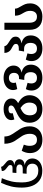

<svg xmlns="http://www.w3.org/2000/svg" viewBox="1362 -2155 809 3573"><g transform="rotate(-90 1766.5 -368.5)"><path d="M62 -365Q62 -478 83.5 -566Q105 -654 151 -753L237 -739Q195 -640 176.5 -558.5Q158 -477 158 -368Q158 -224 214.5 -142Q271 -60 376 -60Q442 -60 474.5 -90.5Q507 -121 507 -171Q507 -222 475 -250Q443 -278 386 -278H320L326 -350H415Q451 -350 471.5 -364.5Q492 -379 492 -408Q492 -436 470.5 -452Q449 -468 415 -468H334L340 -540H426Q455 -540 468.5 -550Q482 -560 482 -582Q482 -601 470 -613.5Q458 -626 434 -643Q403 -665 386.5 -685Q370 -705 370 -739L448 -753Q452 -732 467 -715.5Q482 -699 510 -677Q542 -652 558 -633Q574 -614 574 -587Q574 -552 552.5 -533Q531 -514 480 -505Q531 -501 560 -476.5Q589 -452 589 -410Q589 -369 562.5 -345Q536 -321 480 -314Q541 -302 572.5 -264Q604 -226 604 -171Q604 -118 576 -76Q548 -34 496.5 -10Q445 14 376 14Q269 14 198.5 -36.5Q128 -87 95 -172.5Q62 -258 62 -365Z M1103 -475Q1136 -429 1155.5 -395.5Q1175 -362 1188.5 -318.5Q1202 -275 1202 -222Q1202 -151 1171.5 -97Q1141 -43 1084.5 -13.5Q1028 16 952 16Q876 16 820 -13Q764 -42 734 -94.5Q704 -147 704 -216Q704 -295 747 -369L861 -330Q851 -307 845 -278Q839 -249 839 -221Q839 -158 866.5 -121.5Q894 -85 952 -85Q1009 -85 1036 -121Q1063 -157 1063 -218Q1063 -261 1051.5 -297Q1040 -333 1023.5 -360Q1007 -387 978 -427Q945 -472 925.5 -505.5Q906 -539 892 -585.5Q878 -632 878 -691H1013Q1014 -630 1036 -583.5Q1058 -537 1103 -475Z M1781 -224Q1781 -159 1751 -104Q1721 -49 1663.5 -16.5Q1606 16 1525 16Q1446 16 1388 -15.5Q1330 -47 1299.5 -101Q1269 -155 1269 -221Q1269 -312 1318 -368.5Q1367 -425 1468 -469Q1519 -492 1543.5 -506Q1568 -520 1579 -534Q1590 -548 1590 -568Q1590 -590 1573 -602.5Q1556 -615 1522 -615Q1483 -615 1463 -601Q1443 -587 1443 -561Q1443 -547 1446 -535L1331 -506Q1318 -534 1318 -563Q1318 -604 1344 -636.5Q1370 -669 1416.5 -687.5Q1463 -706 1523 -706Q1613 -706 1666.5 -665.5Q1720 -625 1720 -561Q1720 -519 1699.5 -489.5Q1679 -460 1634 -435Q1781 -358 1781 -224ZM1543 -392Q1465 -358 1436 -319Q1407 -280 1407 -217Q1407 -156 1436 -120.5Q1465 -85 1524 -85Q1584 -85 1614 -123.5Q1644 -162 1644 -228Q1644 -325 1543 -392Z M2350 -198Q2350 -139 2321 -90Q2292 -41 2236.5 -12.5Q2181 16 2105 16Q2030 16 1976.5 -11.5Q1923 -39 1895.5 -85Q1868 -131 1868 -187Q1868 -244 1895 -292L2012 -260Q2000 -227 2000 -192Q2000 -144 2025.5 -114.5Q2051 -85 2105 -85Q2157 -85 2183.5 -116.5Q2210 -148 2210 -201Q2210 -258 2183 -289.5Q2156 -321 2102 -321H2065L2082 -419H2104Q2148 -419 2172.5 -443Q2197 -467 2197 -513Q2197 -556 2173 -581.5Q2149 -607 2104 -607Q2059 -607 2034.5 -583.5Q2010 -560 2010 -520Q2010 -499 2017 -478L1895 -452Q1877 -491 1877 -530Q1877 -579 1905.5 -619.5Q1934 -660 1985.5 -683Q2037 -706 2104 -706Q2172 -706 2224 -681.5Q2276 -657 2304.5 -614.5Q2333 -572 2333 -521Q2333 -463 2299.5 -423.5Q2266 -384 2201 -370Q2272 -358 2311 -313.5Q2350 -269 2350 -198Z M2894 -201Q2894 -140 2865.5 -90.5Q2837 -41 2782 -12.5Q2727 16 2651 16Q2577 16 2524 -11.5Q2471 -39 2443.5 -84.5Q2416 -130 2416 -186Q2416 -241 2444 -293L2560 -262Q2548 -228 2548 -192Q2548 -144 2573 -114.5Q2598 -85 2651 -85Q2702 -85 2728.5 -116.5Q2755 -148 2755 -206Q2755 -264 2726 -294.5Q2697 -325 2640 -325H2595L2612 -423H2653Q2694 -423 2715 -436.5Q2736 -450 2736 -476Q2736 -501 2721 -514.5Q2706 -528 2672 -547Q2640 -563 2620 -578.5Q2600 -594 2584.5 -621.5Q2569 -649 2568 -691H2694Q2697 -665 2716 -646.5Q2735 -628 2773 -605Q2821 -577 2846 -550.5Q2871 -524 2871 -481Q2871 -394 2745 -372Q2813 -360 2853.5 -317Q2894 -274 2894 -201Z M2998 -222V-691H3130V-226Q3130 -160 3157.5 -122.5Q3185 -85 3243 -85Q3296 -85 3323.5 -119.5Q3351 -154 3351 -211Q3351 -252 3340.5 -280Q3330 -308 3307 -347Q3284 -384 3272.5 -416Q3261 -448 3261 -494H3392Q3393 -466 3403 -443.5Q3413 -421 3434 -386Q3462 -339 3476 -302.5Q3490 -266 3490 -211Q3490 -147 3460.5 -95.5Q3431 -44 3375 -14Q3319 16 3242 16Q3123 16 3060.5 -47Q2998 -110 2998 -222Z"/></g></svg>

Font: FiraGOUPP
Style: Medium
Weight: 400
Designer: bBox Type
Foundry: bBox Type GmbH
Version: Version 1.001